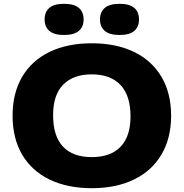

<svg xmlns="http://www.w3.org/2000/svg" viewBox="-20 -977 964 1007"><path d="M46 -370Q46 -488.5 96.2 -574Q146.5 -659.5 240 -704.8Q333.5 -750 461.5 -750Q589.5 -750 683.2 -704.5Q777 -659 827.2 -573.5Q877.5 -488 877.5 -370Q877.5 -252.5 827 -166.8Q776.5 -81 682.8 -35.5Q589 10 461.5 10Q334 10 240.2 -35.2Q146.5 -80.5 96.2 -166Q46 -251.5 46 -370ZM664.5 -366.5Q664.5 -476 611.8 -531.5Q559 -587 461.5 -587Q364.5 -587 311.5 -533.2Q258.5 -479.5 258.5 -373.5Q258.5 -262.5 310.5 -207.8Q362.5 -153 461.5 -153Q560 -153 612.2 -207.2Q664.5 -261.5 664.5 -366.5ZM214 -875Q214 -914.5 239 -935.8Q264 -957 316 -957Q368 -957 393.2 -935.8Q418.5 -914.5 418.5 -875Q418.5 -836 393.2 -814.8Q368 -793.5 316 -793.5Q264 -793.5 239 -814.8Q214 -836 214 -875ZM504.5 -875Q504.5 -914.5 529.8 -935.8Q555 -957 607 -957Q659 -957 684 -935.8Q709 -914.5 709 -875Q709 -836 684 -814.8Q659 -793.5 607 -793.5Q555 -793.5 529.8 -814.8Q504.5 -836 504.5 -875Z"/></svg>

Font: Encode Sans Expanded ExtraBold
Style: Regular
Weight: 800
Width: 7
Designer: Multiple Designers
Foundry: Impallari Type
Version: Version 2.000